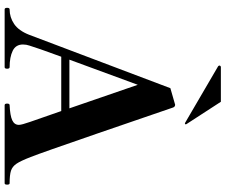

<svg xmlns="http://www.w3.org/2000/svg" viewBox="-94 -902 995 848"><g transform="rotate(90 404.0 -477.5)"><path d="M795 -11Q795 0 789 0H444Q437 0 437 -11Q437 -22 444 -22Q490 -24 510.5 -33.5Q531 -43 531 -63Q531 -75 518 -112L470 -250H230Q189 -138 181 -110Q176 -96 176 -81Q176 -49 204 -35.5Q232 -22 276 -22Q283 -22 283 -11Q283 0 276 0H21Q14 0 14 -11Q14 -22 21 -22Q56 -22 85.5 -42Q115 -62 133 -108L369 -732L442 -753Q452 -753 455 -742Q486 -651 570 -407Q654 -163 673 -115Q690 -71 702.5 -52.5Q715 -34 733.5 -28Q752 -22 789 -22Q795 -22 795 -11ZM458 -286 354 -588 243 -286ZM522 -797 525 -796Q526 -796 527.5 -797.5Q529 -799 529 -800L527 -804L429 -955H276Q273 -955 271 -953Q269 -951 269 -949Q269 -946 272 -943Z"/></g></svg>

Font: Shippori Mincho ExtraBold
Style: Regular
Weight: 800
Designer: FONTDASU
Foundry: FONTDASU / Google Inc. / but / Adobe
Version: Version 3.110; ttfautohint (v1.8.3)